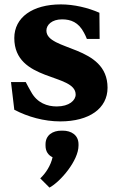

<svg xmlns="http://www.w3.org/2000/svg" viewBox="-20 -536 539 873"><path d="M191 -397C191 -423 216 -448 262 -448C302 -448 337 -435 362 -387C367 -379 371 -368 375 -359H433L432 -478C380 -501 316 -516 257 -516C128 -516 45 -457 45 -363C45 -163 324 -204 324 -106C324 -80 295 -52 238 -52C196 -52 149 -67 121 -119C112 -134 105 -148 97 -163H30L45 -37C106 -5 180 16 254 16C386 16 469 -43 469 -137C469 -333 191 -303 191 -397ZM163 275 205 317C255 290 337 194 337 126V120C337 78 304 58 265 58H259C220 58 187 78 187 120V126C187 153 200 170 219 179C211 216 188 252 163 275Z"/></svg>

Font: LT Superior Serif ExtraBold
Style: Regular
Weight: 800
Designer: Daniel Lyons
Foundry: LyonsType
Version: Version 2.120;FEAKit 1.0